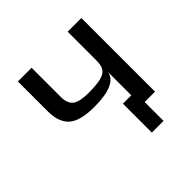

<svg xmlns="http://www.w3.org/2000/svg" viewBox="-159 -626 892 892"><g transform="rotate(-45 286.5 -180.0)"><path d="M495 -484V0H427V124H350V-66H405V-218Q392 -149 246 -149Q153 -149 115.5 -182.5Q78 -216 78 -288V-484H168V-294Q168 -248 192 -231Q216 -214 272 -214Q327 -214 355.5 -221.5Q384 -229 394.5 -246Q405 -263 405 -294V-484Z"/></g></svg>

Font: Play
Style: Regular
Weight: 400
Designer: Jonas Hecksher (Cyrillic expansion: Cyreal)
Foundry: Jonas Hecksher, Playtype, e-types AS
Version: Version 2.101; ttfautohint (v1.5.65-e2d9)